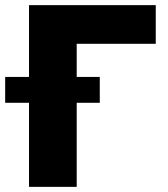

<svg xmlns="http://www.w3.org/2000/svg" viewBox="-65 -727 652 747"><path d="M541 -707H47.9V-427.7H-44.9V-327.1H47.9V0H233.4V-327.1H323.2V-427.7H233.4V-556.6H541Z"/></svg>

Font: Pretendard Black
Style: Regular
Weight: 900
Designer: Base glyphs from Inter by Rasmus Andersson; Hangeul glyphs from Noto Sans CJK(Source Han Sans) by Jang Soo-young and Kan
Foundry: Kil Hyung-jin
Version: Version 1.309;Glyphs 3.2 (3225)